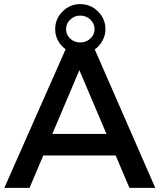

<svg xmlns="http://www.w3.org/2000/svg" viewBox="-20 -916 778 936"><path d="M191 -158 124 0H1L300 -676Q276 -693 262.5 -718.5Q249 -744 249 -774Q249 -824 285 -860Q321 -896 371 -896Q422 -896 458 -860Q494 -824 494 -774Q494 -745 480 -718.5Q466 -692 442 -675L737 0H611L544 -158ZM302 -774Q302 -747 322 -728Q342 -709 371 -709Q400 -709 420.5 -728Q441 -747 441 -774Q441 -801 420.5 -820.5Q400 -840 371 -840Q343 -840 322.5 -820.5Q302 -801 302 -774ZM367 -574 235 -263H499Z"/></svg>

Font: Sapa
Style: Regular
Weight: 400
Version: Version 1.20 June 8, 2016